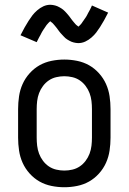

<svg xmlns="http://www.w3.org/2000/svg" viewBox="-20 -778 540 806"><path d="M250 8Q223 8 196 2.5Q169 -3 146 -16Q123 -29 104.5 -49.5Q86 -70 75 -94.5Q64 -119 60 -146Q56 -173 56 -200V-320Q56 -347 60 -374Q64 -401 75 -425.5Q86 -450 104.5 -470.5Q123 -491 146 -504Q169 -517 196 -522.5Q223 -528 250 -528Q277 -528 304 -522.5Q331 -517 354 -504Q377 -491 395.5 -470.5Q414 -450 425 -425.5Q436 -401 440 -374Q444 -347 444 -320V-200Q444 -173 440 -146Q436 -119 425 -94.5Q414 -70 395.5 -49.5Q377 -29 354 -16Q331 -3 304 2.5Q277 8 250 8ZM250 -62Q267 -62 284 -66Q301 -70 315 -79.5Q329 -89 339.5 -103Q350 -117 356 -133Q362 -149 364 -166Q366 -183 366 -200V-320Q366 -337 364 -354Q362 -371 356 -387Q350 -403 339.5 -417Q329 -431 315 -440.5Q301 -450 284 -454Q267 -458 250 -458Q233 -458 216 -454Q199 -450 185 -440.5Q171 -431 160.5 -417Q150 -403 144 -387Q138 -371 136 -354Q134 -337 134 -320V-200Q134 -183 136 -166Q138 -149 144 -133Q150 -117 160.5 -103Q171 -89 185 -79.5Q199 -70 216 -66Q233 -62 250 -62ZM308 -597Q303 -597 298 -598Q293 -599 288.5 -600Q284 -601 279.5 -603Q275 -605 270.5 -607.5Q266 -610 262 -612.5Q258 -615 254.5 -618Q251 -621 247.5 -625Q244 -629 240.5 -632.5Q237 -636 234 -639.5Q231 -643 228 -647Q225 -651 222.5 -654.5Q220 -658 216.5 -662.5Q213 -667 209.5 -671Q206 -675 203 -678.5Q200 -682 195.5 -685Q191 -688 191 -690H193L190 -688Q187 -686 184.5 -683Q182 -680 179.5 -677.5Q177 -675 176 -673.5Q175 -672 173.5 -670Q172 -668 170.5 -665.5Q169 -663 167.5 -661Q166 -659 164 -656Q162 -653 160.5 -650.5Q159 -648 157 -645Q155 -642 153.5 -638.5Q152 -635 150 -631.5Q148 -628 146 -624.5Q144 -621 142 -617Q140 -613 138 -609Q136 -605 134 -601L66 -630Q75 -648 83.5 -663Q92 -678 100 -690.5Q108 -703 116 -713.5Q124 -724 136 -734.5Q148 -745 162 -751.5Q176 -758 192 -758Q197 -758 202 -757Q207 -756 211.5 -755Q216 -754 220.5 -752Q225 -750 229.5 -747.5Q234 -745 238 -742.5Q242 -740 245.5 -737Q249 -734 252.5 -730.5Q256 -727 259.5 -723Q263 -719 266 -715.5Q269 -712 272 -708Q275 -704 277.5 -700.5Q280 -697 283.5 -692.5Q287 -688 290.5 -684Q294 -680 297 -676.5Q300 -673 304.5 -670Q309 -667 309 -665H307L310 -667Q313 -669 315.5 -672Q318 -675 320.5 -677.5Q323 -680 324 -682Q325 -684 326.5 -686Q328 -688 329.5 -690Q331 -692 332.5 -694.5Q334 -697 336 -699.5Q338 -702 339.5 -704.5Q341 -707 343 -710Q345 -713 346.5 -716.5Q348 -720 350 -723.5Q352 -727 354 -730.5Q356 -734 358 -738Q360 -742 362 -746Q364 -750 366 -755L434 -725Q425 -707 416.5 -692Q408 -677 400 -664.5Q392 -652 384 -641.5Q376 -631 364 -620.5Q352 -610 338 -603.5Q324 -597 308 -597Z"/></svg>

Font: Iosevka Fuck
Style: Regular
Weight: 400
Monospace: yes
Designer: Belleve Invis
Foundry: Belleve Invis
Version: Version 28.0.7; ttfautohint (v1.8.3)